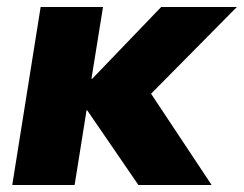

<svg xmlns="http://www.w3.org/2000/svg" viewBox="-20 -528 696 548"><path d="M15 0 96 -508H274L241 -303H243L440 -508H656L387 -236V-297L584 0H375L229 -213H227L193 0Z"/></svg>

Font: Mulish ExtraLight Black
Style: Italic
Weight: 900
Italic angle: -9°
Version: Version 3.603